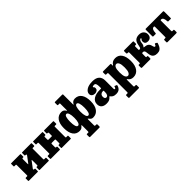

<svg xmlns="http://www.w3.org/2000/svg" viewBox="272 -2267 4013 4013"><g transform="rotate(-45 2278.5 -261.0)"><path d="M564.5 -114Q564.5 -101 567 -96.2Q569.5 -91.5 582.5 -91.5H616.5Q624.5 -91.5 627 -88.2Q629.5 -85 629.5 -76.5V-11Q629.5 -3 625.8 -1.5Q622 0 614 0H355Q347 0 345.5 -3.8Q344 -7.5 344 -15.5V-77Q344 -91.5 355 -91.5H371Q380 -91.5 383.2 -94.8Q386.5 -98 386.5 -111V-245Q386.5 -276 376.5 -262L272.5 -124.5Q270 -121 267.2 -116Q264.5 -111 264.5 -104.5Q264.5 -91.5 281 -91.5H292.5Q301.5 -91.5 304.2 -88.5Q307 -85.5 307 -74.5V-15Q307 -6 304.5 -3Q302 0 293 0H35Q26 0 23.5 -3.2Q21 -6.5 21 -16V-75.5Q21 -86 25.2 -88.8Q29.5 -91.5 39 -91.5H69Q79 -91.5 82.5 -93.8Q86 -96 86 -105.5V-406.5Q86 -419.5 83.8 -424.2Q81.5 -429 68 -429H34Q26 -429 23.5 -432.2Q21 -435.5 21 -444V-509.5Q21 -518 24.8 -519.2Q28.5 -520.5 36.5 -520.5H295Q303 -520.5 305 -517Q307 -513.5 307 -505V-443.5Q307 -429 296.5 -429H280.5Q271 -429 267.5 -425.8Q264 -422.5 264 -409.5V-278.5Q264 -259 266.5 -255.2Q269 -251.5 276.5 -261.5L382 -401.5Q386.5 -407.5 386.5 -415.5Q386.5 -425 382.5 -427Q378.5 -429 370 -429H358Q349.5 -429 346.8 -432Q344 -435 344 -446V-505.5Q344 -514.5 346.5 -517.5Q349 -520.5 358 -520.5H615.5Q624.5 -520.5 627 -517.2Q629.5 -514 629.5 -504.5V-445Q629.5 -434.5 625.2 -431.8Q621 -429 611.5 -429H581.5Q571.5 -429 568 -426.8Q564.5 -424.5 564.5 -415Z M1215.5 -114Q1215.5 -101 1217.8 -96.2Q1220 -91.5 1233.5 -91.5H1267.5Q1275.5 -91.5 1278 -88.2Q1280.5 -85 1280.5 -76.5V-11Q1280.5 -3 1276.8 -1.5Q1273 0 1265 0H1005.5Q997.5 0 996 -3.8Q994.5 -7.5 994.5 -15.5V-77Q994.5 -91.5 1005.5 -91.5H1022Q1031.5 -91.5 1034.5 -94.8Q1037.5 -98 1037.5 -111V-207Q1037.5 -216 1034.5 -219.2Q1031.5 -222.5 1022 -222.5H939.5Q924.5 -222.5 919.8 -219.2Q915 -216 915 -199.5V-112Q915 -91.5 931 -91.5H943Q951.5 -91.5 954.8 -88.5Q958 -85.5 958 -74.5V-15Q958 -6 955.2 -3Q952.5 0 944 0H686Q677 0 674.5 -3.2Q672 -6.5 672 -16V-75.5Q672 -86 676 -88.8Q680 -91.5 690 -91.5H720Q729.5 -91.5 733.2 -93.8Q737 -96 737 -105.5V-406Q737 -419 734.5 -423.8Q732 -428.5 719 -428.5H685Q676.5 -428.5 674.2 -431.8Q672 -435 672 -443.5V-509Q672 -517.5 675.5 -518.8Q679 -520 687.5 -520H947Q954.5 -520 956.2 -516.5Q958 -513 958 -504.5V-443Q958 -428.5 946.5 -428.5H931Q921 -428.5 918 -425.2Q915 -422 915 -409V-339.5Q915 -326.5 918.2 -322.2Q921.5 -318 935 -318H1022.5Q1033.5 -318 1035.5 -319.8Q1037.5 -321.5 1037.5 -333V-408Q1037.5 -428.5 1021 -428.5H1008.5Q1000 -428.5 997.2 -431.5Q994.5 -434.5 994.5 -445.5V-505Q994.5 -514 997.2 -517Q1000 -520 1008.5 -520H1266.5Q1275.5 -520 1278 -516.8Q1280.5 -513.5 1280.5 -504V-444.5Q1280.5 -434 1276.2 -431.2Q1272 -428.5 1262.5 -428.5H1232.5Q1222.5 -428.5 1219 -426.2Q1215.5 -424 1215.5 -414.5Z M1327 -260Q1327 -393 1380.8 -465Q1434.5 -537 1528 -537Q1567 -537 1589.8 -519.2Q1612.5 -501.5 1623.5 -480Q1628 -471 1632 -470.2Q1636 -469.5 1636.5 -483V-675Q1636.5 -683 1634.2 -685.8Q1632 -688.5 1624.5 -688.5H1587Q1577 -688.5 1574.2 -691.5Q1571.5 -694.5 1571.5 -704V-766Q1571.5 -775 1575.5 -777.5Q1579.5 -780 1588 -780H1791.5Q1803 -780 1808.8 -777.5Q1814.5 -775 1814.5 -763V-482.5Q1814.5 -466 1818 -464Q1821.5 -462 1824.5 -469Q1838.5 -499.5 1864 -518Q1889.5 -536.5 1929.5 -536.5Q2022.5 -536.5 2073.2 -464.8Q2124 -393 2124 -260Q2124 -127 2069 -55Q2014 17 1921 17Q1884.5 17 1865 -0.8Q1845.5 -18.5 1831 -38Q1816.5 -59.5 1815 -30.5V146.5Q1815 157.5 1818.8 161.5Q1822.5 165.5 1833 165.5H1856Q1869 165.5 1874 170Q1879 174.5 1879 190V238.5Q1879 250 1875.2 253.8Q1871.5 257.5 1859.5 257.5H1592Q1578.5 257.5 1575.2 253.2Q1572 249 1572 235.5V187Q1572 174.5 1574.2 170Q1576.5 165.5 1589 165.5H1619Q1632 165.5 1634.5 160.2Q1637 155 1637 141.5V-18Q1637 -41.5 1632.8 -44Q1628.5 -46.5 1619 -34.5Q1605 -14.5 1583 1Q1561 16.5 1522 16.5Q1428 16.5 1377.5 -55.2Q1327 -127 1327 -260ZM1815 -257.5Q1815 -177.5 1831 -131.8Q1847 -86 1876.5 -86Q1906.5 -86 1921.2 -132.2Q1936 -178.5 1936 -260Q1936 -341.5 1921.2 -387.8Q1906.5 -434 1876.5 -434Q1847 -434 1831 -386.5Q1815 -339 1815 -257.5ZM1514.5 -260Q1514.5 -178.5 1529 -132.2Q1543.5 -86 1573.5 -86Q1603.5 -86 1620 -131.8Q1636.5 -177.5 1636.5 -257.5Q1636.5 -339 1620 -386.5Q1603.5 -434 1573.5 -434Q1543.5 -434 1529 -387.8Q1514.5 -341.5 1514.5 -260Z M2170 -125Q2170 -206.5 2238.8 -251Q2307.5 -295.5 2424 -295.5H2455Q2464 -295.5 2466 -297.5Q2468 -299.5 2468 -308.5V-354Q2468 -396 2457.5 -426.2Q2447 -456.5 2409 -456.5Q2392 -456.5 2378.5 -450.8Q2365 -445 2365 -437.5Q2365 -431 2371 -426.5Q2377 -422 2383 -412.8Q2389 -403.5 2389 -382Q2389 -348.5 2362.5 -329Q2336 -309.5 2299.5 -309.5Q2259.5 -309.5 2231.8 -331.2Q2204 -353 2204 -391.5Q2204 -449 2265.2 -490.5Q2326.5 -532 2440.5 -532Q2544 -532 2594 -485.5Q2644 -439 2644 -353.5V-111.5Q2644 -96.5 2649.8 -90Q2655.5 -83.5 2662.5 -83.5Q2670.5 -83.5 2678 -92.5Q2685.5 -101.5 2691.5 -127Q2694 -137 2703 -133L2747 -115Q2752.5 -113 2750.5 -103Q2740.5 -54.5 2707 -22.2Q2673.5 10 2609.5 10H2609Q2555 10 2527.5 -6.5Q2500 -23 2483.5 -46Q2476.5 -56.5 2472.8 -57.5Q2469 -58.5 2462 -49Q2451 -35 2435 -21.5Q2419 -8 2392.2 1Q2365.5 10 2322.5 10Q2250 10 2210 -24.5Q2170 -59 2170 -125ZM2366.5 -147Q2366.5 -114.5 2379.2 -99.8Q2392 -85 2411.5 -85Q2438 -85 2454 -109.8Q2470 -134.5 2470 -183.5V-218.5Q2470 -230 2460.5 -230H2446Q2412 -230 2389.2 -208.5Q2366.5 -187 2366.5 -147Z M2731.5 -453V-499Q2731.5 -513.5 2736.2 -516.8Q2741 -520 2754.5 -520H2953Q2964 -520 2969.2 -517Q2974.5 -514 2974.5 -502.5V-471Q2974.5 -445.5 2989 -469Q3007.5 -500 3039.8 -518.8Q3072 -537.5 3120.5 -537.5Q3211.5 -537.5 3262 -465.5Q3312.5 -393.5 3312.5 -260.5Q3312.5 -127.5 3258.2 -55.5Q3204 16.5 3113 16.5Q3068.5 16.5 3040.8 1Q3013 -14.5 2995 -41.5Q2984.5 -56.5 2979.5 -55Q2974.5 -53.5 2974.5 -16V140.5Q2974.5 156.5 2978 161Q2981.5 165.5 2996 165.5H3022Q3032 165.5 3035.8 168.5Q3039.5 171.5 3039.5 182.5V238Q3039.5 251.5 3035.5 254.5Q3031.5 257.5 3017.5 257.5H2752Q2738.5 257.5 2735 253.5Q2731.5 249.5 2731.5 236.5V184Q2731.5 173.5 2734.5 169.5Q2737.5 165.5 2748.5 165.5H2776Q2790 165.5 2793.2 161Q2796.5 156.5 2796.5 140V-404.5Q2796.5 -420.5 2792 -424.5Q2787.5 -428.5 2775.5 -428.5H2751.5Q2738.5 -428.5 2735 -432.8Q2731.5 -437 2731.5 -453ZM2974.5 -260.5Q2974.5 -167.5 2994.8 -127Q3015 -86.5 3050 -86.5Q3081.5 -86.5 3103 -127Q3124.5 -167.5 3124.5 -260.5Q3124.5 -354 3103 -394.5Q3081.5 -435 3050 -435Q3015.5 -435 2995 -394.5Q2974.5 -354 2974.5 -260.5Z M3970.5 -125.5Q3959.5 -89.5 3942.8 -56.8Q3926 -24 3896.2 -3.2Q3866.5 17.5 3817 17.5Q3764 17.5 3735.2 0.5Q3706.5 -16.5 3693.8 -43Q3681 -69.5 3676.8 -99.2Q3672.5 -129 3669.5 -155.5Q3666.5 -182 3657.2 -198.8Q3648 -215.5 3624 -215.5H3609Q3595.5 -215.5 3592.5 -210.8Q3589.5 -206 3589.5 -189.5L3589 -108.5Q3589 -97 3592.2 -94.2Q3595.5 -91.5 3605.5 -91.5H3620.5Q3631 -91.5 3633.5 -86.2Q3636 -81 3636 -70V-18.5Q3636 0 3620 0H3376.5Q3360.5 0 3360.5 -18.5V-70Q3360.5 -81 3363.2 -86.2Q3366 -91.5 3376.5 -91.5H3395Q3405.5 -91.5 3408.8 -94.2Q3412 -97 3412 -109V-405Q3411.5 -421 3408.8 -424.8Q3406 -428.5 3393 -428.5H3374.5Q3364.5 -428.5 3360.2 -432.5Q3356 -436.5 3356 -449.5V-503Q3356 -514.5 3359.2 -517.2Q3362.5 -520 3373.5 -520H3623Q3634 -520 3637.5 -517.2Q3641 -514.5 3641 -503V-449.5Q3641 -436 3636.2 -432.2Q3631.5 -428.5 3622 -428.5H3609Q3595.5 -428.5 3592.2 -425.2Q3589 -422 3589 -404.5L3589.5 -325Q3589.5 -313.5 3591.5 -309Q3593.5 -304.5 3606 -304.5H3614.5Q3635.5 -304.5 3644 -328Q3652.5 -351.5 3657.5 -384.5Q3669 -464 3709.5 -499Q3750 -534 3818.5 -534Q3884 -534 3921.8 -497.2Q3959.5 -460.5 3959.5 -408Q3959.5 -353.5 3930.2 -326Q3901 -298.5 3856 -298.5Q3814.5 -298.5 3792.5 -318.5Q3770.5 -338.5 3770.5 -373Q3770.5 -399 3777.8 -410.5Q3785 -422 3792.2 -428Q3799.5 -434 3799.5 -442.5Q3799.5 -452 3789 -452Q3773 -452 3758 -433Q3743 -414 3737.5 -370Q3735 -338 3727.5 -318.8Q3720 -299.5 3705 -285Q3694.5 -275 3705.5 -272.2Q3716.5 -269.5 3737.2 -268Q3758 -266.5 3777.5 -260Q3806.5 -249 3821.5 -231.5Q3836.5 -214 3843.2 -194.5Q3850 -175 3853.8 -157.5Q3857.5 -140 3863.8 -129Q3870 -118 3885 -118Q3895 -118 3901.8 -127.2Q3908.5 -136.5 3915.5 -156Q3920 -169.5 3934.5 -164L3960.5 -149Q3971.5 -144 3972 -137.8Q3972.5 -131.5 3970.5 -125.5Z M4114 -20.5V-74Q4114 -86 4118 -88.8Q4122 -91.5 4133.5 -91.5H4152.5Q4166 -91.5 4169.5 -96Q4173 -100.5 4173 -119V-407Q4173 -421.5 4170.2 -425.5Q4167.5 -429.5 4158 -429.5H4154Q4093 -429.5 4088.5 -315.5Q4088.5 -304 4085.5 -299.5Q4082.5 -295 4069.5 -295H4010Q3997 -295 3995 -302.2Q3993 -309.5 3993 -320.5V-493.5Q3993 -511 3996.5 -515.5Q4000 -520 4017 -520H4512.5Q4527 -520 4530.2 -515.8Q4533.5 -511.5 4533.5 -496.5V-310.5Q4533.5 -299.5 4529.5 -297.2Q4525.5 -295 4514.5 -295H4456.5Q4443 -295 4440.5 -300.8Q4438 -306.5 4437 -318.5Q4432 -429.5 4370.5 -429.5H4364.5Q4355.5 -429.5 4353.2 -425.5Q4351 -421.5 4351 -408V-120Q4351 -101 4354.2 -96.2Q4357.5 -91.5 4372 -91.5H4394Q4407 -91.5 4409.8 -87Q4412.5 -82.5 4412.5 -67V-21Q4412.5 -6 4404.8 -3Q4397 0 4383.5 0H4137Q4122.5 0 4118.2 -3.2Q4114 -6.5 4114 -20.5Z"/></g></svg>

Font: Besley* Narrow Heavy
Style: Regular
Weight: 800
Width: 4
Designer: Owen Earl
Foundry: indestructible type*
Version: Version 3.000; ttfautohint (v1.8.3)